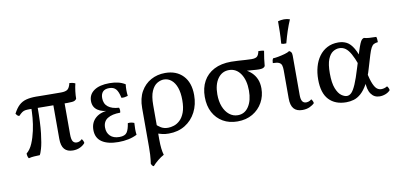

<svg xmlns="http://www.w3.org/2000/svg" viewBox="-84 -997 3164 1515"><g transform="rotate(-10 1498.0 -239.5)"><path d="M63 -333Q54 -334 47 -341Q40 -348 36 -355Q57 -396 81.5 -419Q106 -442 139.5 -451Q173 -460 220 -460Q230 -460 247.5 -459.5Q265 -459 289.5 -459Q314 -459 346 -458.5Q378 -458 419 -458Q456 -458 472 -470.5Q488 -483 497 -520Q510 -519 521.5 -516.5Q533 -514 543 -509Q536 -482 532 -448.5Q528 -415 528 -389Q524 -380 511.5 -374Q499 -368 456 -368Q343 -368 266 -369.5Q189 -371 151 -371Q130 -371 117 -369Q104 -367 92 -359Q80 -351 63 -333ZM79 9Q73 1 70.5 -9.5Q68 -20 68 -31Q98 -55 117 -100Q136 -145 147.5 -198Q159 -251 163 -300Q167 -349 167 -382L217 -381Q217 -249 207.5 -168Q198 -87 186 -47Q174 -7 168 0Q145 1 123.5 2Q102 3 79 9ZM433 9Q388 9 365 -17.5Q342 -44 342 -100V-391H432V-121Q432 -80 442.5 -64Q453 -48 474 -48Q497 -48 516 -67Q529 -52 531 -34Q517 -16 491.5 -3.5Q466 9 433 9Z M799 6Q713 6 666 -26Q619 -58 619 -122Q619 -183 661.5 -219Q704 -255 782 -255V-250Q715 -250 677.5 -275.5Q640 -301 640 -350Q640 -403 684 -433.5Q728 -464 807 -464Q843 -464 874.5 -457Q906 -450 933 -433Q930 -410 930 -387Q930 -364 933 -340Q920 -336 907 -334Q894 -332 881 -334Q871 -384 852.5 -405Q834 -426 799 -426Q764 -426 747.5 -408Q731 -390 731 -358Q731 -312 762 -287.5Q793 -263 849 -260Q853 -252 853.5 -240.5Q854 -229 851 -220Q786 -220 749.5 -197Q713 -174 713 -125Q713 -83 739 -57.5Q765 -32 813 -32Q857 -32 873 -55.5Q889 -79 896 -128Q909 -130 922 -128Q935 -126 947 -121Q945 -95 945 -71.5Q945 -48 948 -26Q917 -10 879 -2Q841 6 799 6Z M1254 -467Q1344 -467 1397 -411.5Q1450 -356 1450 -256Q1450 -180 1419 -120Q1388 -60 1332 -25.5Q1276 9 1201 9Q1173 9 1151 4Q1129 -1 1104 -9V-86Q1124 -65 1147.5 -51Q1171 -37 1204 -37Q1225 -37 1250.5 -45Q1276 -53 1299 -74.5Q1322 -96 1336.5 -134.5Q1351 -173 1351 -233Q1351 -292 1336.5 -333Q1322 -374 1295.5 -396Q1269 -418 1235 -418Q1209 -418 1181.5 -402Q1154 -386 1136 -345.5Q1118 -305 1118 -233V40Q1118 84 1121.5 114Q1125 144 1132 167Q1109 179 1082.5 200.5Q1056 222 1039 242Q1031 239 1026 232.5Q1021 226 1019 220Q1021 205 1023 188Q1025 171 1026.5 146.5Q1028 122 1028 85V-225Q1028 -304 1058.5 -357.5Q1089 -411 1140 -439Q1191 -467 1254 -467Z M1752 9Q1686 9 1636 -20Q1586 -49 1558 -101.5Q1530 -154 1530 -226Q1530 -298 1559.5 -351.5Q1589 -405 1645.5 -434.5Q1702 -464 1783 -464Q1806 -464 1838 -462Q1870 -460 1899 -458Q1928 -456 1945 -456Q1980 -456 1992 -469Q2004 -482 2009 -509Q2020 -509 2032.5 -508Q2045 -507 2054 -504Q2048 -472 2044 -441Q2040 -410 2038 -384Q2032 -374 2020.5 -370Q2009 -366 1990 -366Q1969 -366 1939.5 -369Q1910 -372 1870 -374L1877 -381Q1908 -366 1931.5 -343.5Q1955 -321 1968.5 -289.5Q1982 -258 1982 -215Q1982 -154 1953.5 -103Q1925 -52 1873.5 -21.5Q1822 9 1752 9ZM1763 -39Q1818 -39 1850 -87.5Q1882 -136 1882 -215Q1882 -299 1847 -350.5Q1812 -402 1754 -402Q1698 -402 1664.5 -355Q1631 -308 1631 -229Q1631 -172 1648 -129.5Q1665 -87 1695 -63Q1725 -39 1763 -39Z M2272 9Q2226 9 2203 -17.5Q2180 -44 2180 -100V-325Q2180 -348 2175.5 -364Q2171 -380 2155 -388Q2139 -396 2105 -396Q2105 -407 2107 -416Q2109 -425 2114 -433Q2129 -433 2156 -438Q2183 -443 2209.5 -450.5Q2236 -458 2248 -467Q2257 -464 2263.5 -455Q2270 -446 2270 -427V-111Q2270 -76 2280.5 -60.5Q2291 -45 2311 -45Q2320 -45 2331.5 -48.5Q2343 -52 2354 -62Q2367 -47 2369 -29Q2355 -14 2330 -2.5Q2305 9 2272 9ZM2237 -531Q2224 -530 2215 -531Q2206 -532 2197 -536Q2201 -583 2202 -628Q2203 -673 2203 -714Q2215 -717 2227 -719Q2239 -721 2251 -721Q2277 -721 2298 -713Q2280 -671 2265.5 -627.5Q2251 -584 2237 -531Z M2624 9Q2535 9 2485 -44Q2435 -97 2435 -206Q2435 -260 2448 -307Q2461 -354 2487 -390Q2513 -426 2551.5 -446.5Q2590 -467 2641 -467Q2678 -467 2708 -451.5Q2738 -436 2762.5 -394Q2787 -352 2810 -271L2771 -265Q2751 -321 2731.5 -355.5Q2712 -390 2690.5 -405.5Q2669 -421 2641 -421Q2615 -421 2590.5 -405.5Q2566 -390 2550 -350.5Q2534 -311 2534 -238Q2534 -160 2551.5 -116.5Q2569 -73 2593 -56Q2617 -39 2637 -39Q2657 -39 2674 -56.5Q2691 -74 2710 -118Q2729 -162 2753 -242Q2777 -320 2791 -364.5Q2805 -409 2814 -429.5Q2823 -450 2830 -457Q2837 -464 2847 -467Q2862 -462 2888.5 -460Q2915 -458 2945 -458Q2948 -450 2949 -439.5Q2950 -429 2950 -415Q2930 -413 2917.5 -406.5Q2905 -400 2895 -381.5Q2885 -363 2874 -327Q2863 -291 2845 -230Q2823 -152 2796.5 -105Q2770 -58 2741.5 -33Q2713 -8 2683.5 0.5Q2654 9 2624 9ZM2891 9Q2847 9 2822 -26.5Q2797 -62 2797 -130L2822 -195Q2836 -132 2850 -100Q2864 -68 2879.5 -56.5Q2895 -45 2913 -45Q2938 -45 2961 -59Q2974 -44 2976 -26Q2963 -10 2939.5 -0.5Q2916 9 2891 9Z"/></g></svg>

Font: Vollkorn
Style: Regular
Weight: 400
Designer: Friedrich Althausen
Foundry: Friedrich Althausen
Version: Version 4.104